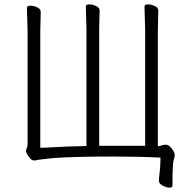

<svg xmlns="http://www.w3.org/2000/svg" viewBox="-20 -728 851 877"><path d="M768 120Q768 129 754.5 129Q741 129 723.5 120Q706 111 706 98Q706 85 708 70.5Q710 56 711 42Q713 16 713 -8Q616 -13 506.5 -13Q397 -13 330 -11Q263 -9 224 -6Q153 1 140 5H136Q123 5 111 -12.5Q99 -30 99 -38.5Q99 -47 102.5 -52.5Q106 -58 106 -70V-586L103 -692Q103 -702 118.5 -702Q134 -702 150 -694.5Q166 -687 166 -674L164 -585V-53L194 -54Q295 -60 375 -61V-592L372 -698Q372 -708 387.5 -708Q403 -708 419 -700.5Q435 -693 435 -680L433 -591V-62H643V-592L640 -698Q640 -708 655.5 -708Q671 -708 687 -700.5Q703 -693 703 -680L701 -591V-60Q712 -61 719 -64Q726 -67 738.5 -67Q751 -67 764.5 -49.5Q778 -32 778 -21Q778 -10 774.5 -1Q771 8 769.5 34Q768 60 768 82Z"/></svg>

Font: LXGW WenKai TC Light
Style: Regular
Weight: 300
Designer: LXGW / Fontworks Inc.
Foundry: LXGW / Fontworks Inc.
Version: Version 1.330